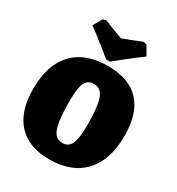

<svg xmlns="http://www.w3.org/2000/svg" viewBox="-210 -1025 1075 1168"><g transform="rotate(30 327.5 -441.5)"><path d="M15 -312Q15 -480 99 -569.5Q183 -659 342 -659Q490 -659 565 -578.5Q640 -498 640 -340Q640 -171 555 -79.5Q470 12 313 12Q168 12 91.5 -71.5Q15 -155 15 -312ZM411 -277Q411 -369 402.5 -422Q394 -475 374.5 -498.5Q355 -522 321 -522Q279 -522 261.5 -485.5Q244 -449 244 -361Q244 -269 252.5 -215.5Q261 -162 280 -138Q299 -114 332 -114Q375 -114 393 -151.5Q411 -189 411 -277ZM134 -826 169 -888 192 -895Q239 -875 324 -844Q376 -863 455 -895L478 -888L514 -826Q462 -788 407.5 -744.5Q353 -701 337 -688H310Q294 -701 240 -744.5Q186 -788 134 -826Z"/></g></svg>

Font: Alegreya SC Black
Style: Regular
Weight: 900
Designer: Juan Pablo del Peral
Foundry: Huerta Tipografica
Version: Version 2.007; ttfautohint (v1.6)